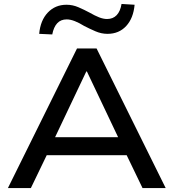

<svg xmlns="http://www.w3.org/2000/svg" viewBox="-20 -950 877 970"><path d="M20 0 369 -705H468L817 0H700L604 -199L657 -166H178L232 -199L136 0ZM416 -589 246 -231 217 -257H619L589 -231L419 -589ZM244 -776 178 -779Q184 -847 221.5 -886.5Q259 -926 316 -926Q347 -926 376 -913.5Q405 -901 433 -886Q459 -871 480.5 -862.5Q502 -854 521 -854Q551 -854 569.5 -873.5Q588 -893 594 -930L660 -926Q654 -858 617.5 -818.5Q581 -779 523 -779Q492 -779 462 -792Q432 -805 405 -819Q381 -834 358.5 -843Q336 -852 317 -852Q287 -852 269 -832.5Q251 -813 244 -776Z"/></svg>

Font: Nunito Sans 10pt SemiExpanded SemiBold
Style: Regular
Weight: 600
Width: 6
Designer: Vernon Adams
Foundry: Vernon Adams
Version: Version 3.101;gftools[0.9.27]